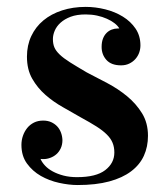

<svg xmlns="http://www.w3.org/2000/svg" viewBox="-20 -526 485 560"><path d="M204.6 -9.3Q260.3 -9.3 286.9 -29.8Q313.5 -50.3 313.5 -81.1Q313.5 -97.2 308.3 -109.6Q303.2 -122.1 291.7 -133.5Q280.3 -145 261.5 -157Q242.7 -168.9 214.8 -184.1Q190.4 -198.2 163.1 -213.6Q135.7 -229 112.5 -249.3Q89.4 -269.5 74 -296.4Q58.6 -323.2 58.6 -360.8Q58.6 -394 71.3 -420.9Q84 -447.8 106.7 -466.6Q129.4 -485.4 160.9 -495.6Q192.4 -505.9 230 -505.9Q258.3 -505.9 286.9 -498.8Q315.4 -491.7 338.4 -477.5Q361.3 -463.4 375.5 -442.4Q389.6 -421.4 389.6 -393.6Q389.6 -382.8 386 -372.6Q382.3 -362.3 375 -354Q367.7 -345.7 357.2 -340.6Q346.7 -335.4 333 -335.4Q304.7 -335.4 290.5 -351.1Q276.4 -366.7 276.4 -389.2Q276.4 -403.3 280.3 -413.3Q284.2 -423.3 290.8 -429.9Q297.4 -436.5 305.9 -439.7Q314.5 -442.9 323.2 -442.9H327.6V-443.8Q322.8 -451.7 313.5 -458.7Q304.2 -465.8 291.5 -471.4Q278.8 -477.1 263.2 -480.5Q247.6 -483.9 230 -483.9Q204.1 -483.9 186 -477.1Q168 -470.2 156.5 -459.7Q145 -449.2 139.6 -436.5Q134.3 -423.8 134.3 -412.1Q134.3 -397.9 138.7 -387.7Q143.1 -377.4 154.1 -366.9Q165 -356.4 184.3 -344.2Q203.6 -332 232.9 -314.9Q261.2 -300.3 292.7 -283.7Q324.2 -267.1 350.6 -245.4Q377 -223.6 394.3 -195.6Q411.6 -167.5 411.6 -129.9Q411.6 -98.1 399.7 -71.8Q387.7 -45.4 362.5 -26.4Q337.4 -7.3 298.6 3.2Q259.8 13.7 206.5 13.7Q181.2 13.7 152.3 7.3Q123.5 1 99.1 -12.9Q74.7 -26.9 58.6 -49.1Q42.5 -71.3 42.5 -103.5Q42.5 -117.2 46.9 -129.9Q51.3 -142.6 59.3 -152.6Q67.4 -162.6 79.1 -168.5Q90.8 -174.3 106 -174.3Q119.1 -174.3 129.4 -169.7Q139.6 -165 146.7 -157.5Q153.8 -149.9 157.7 -139.6Q161.6 -129.4 162.1 -117.7Q162.1 -104 157.2 -93.5Q152.3 -83 144.5 -76.2Q136.7 -69.3 126.7 -65.7Q116.7 -62 106.9 -62Q105 -62 102.8 -62Q100.6 -62 98.6 -62.5V-61.5Q103 -51.8 111.8 -42.5Q120.6 -33.2 134 -25.9Q147.5 -18.6 165.3 -13.9Q183.1 -9.3 204.6 -9.3Z"/></svg>

Font: Vidaloka
Style: Regular
Weight: 400
Designer: Cyreal (www.cyreal.org)
Foundry: Cyreal (www.cyreal.org)
Version: Version 1.011